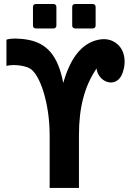

<svg xmlns="http://www.w3.org/2000/svg" viewBox="-20 -924 642 944"><path d="M156.7 -784.2H242.7C252 -784.2 257.3 -789.6 257.3 -798.8V-889.6C257.3 -898.9 252 -904.3 242.7 -904.3H156.7C147.5 -904.3 142.1 -898.9 142.1 -889.6V-798.8C142.1 -789.6 147.5 -784.2 156.7 -784.2ZM349.6 -784.2H435.5C444.8 -784.2 450.2 -789.6 450.2 -798.8V-889.6C450.2 -898.9 444.8 -904.3 435.5 -904.3H349.6C340.3 -904.3 335 -898.9 335 -889.6V-798.8C335 -789.6 340.3 -784.2 349.6 -784.2ZM224.1 0H368.2V-260.7C368.2 -392.1 394.5 -499 454.6 -587.4C462.4 -521.5 543.5 -489.7 576.7 -551.8C596.2 -588.4 609.4 -675.8 544.4 -716.3C520.5 -731.4 492.2 -735.4 459 -727.5C381.8 -709.5 325.7 -639.2 291 -516.1C264.6 -655.3 207 -710 122.6 -727.5C81.5 -735.8 33.2 -736.8 11.7 -729V-600.1C51.3 -609.9 105 -600.1 127 -587.4C177.7 -558.1 224.1 -412.6 224.1 -260.7Z"/></svg>

Font: Hack
Style: Bold
Weight: 700
Monospace: yes
Designer: Christopher Simpkins
Foundry: Christopher Simpkins
Version: Version 2.010